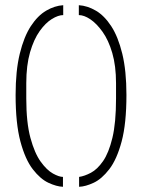

<svg xmlns="http://www.w3.org/2000/svg" viewBox="-20 -718 546 738"><path d="M284 0V-38Q305 -41 329.5 -54Q354 -67 376 -98.5Q398 -130 412 -188Q426 -246 426 -339V-398Q426 -465 411.5 -514.5Q397 -564 374 -596Q351 -628 327 -644Q303 -660 283 -660V-698Q316 -696 348.5 -677Q381 -658 407.5 -617.5Q434 -577 450 -511.5Q466 -446 466 -353Q466 -243 447.5 -174Q429 -105 400 -67.5Q371 -30 340 -15.5Q309 -1 284 0ZM222 0Q197 -1 166 -15.5Q135 -30 106 -67.5Q77 -105 58.5 -174Q40 -243 40 -353Q40 -446 56 -511.5Q72 -577 98.5 -617.5Q125 -658 157.5 -677Q190 -696 223 -698V-660Q204 -660 179.5 -645Q155 -630 132.5 -598.5Q110 -567 95.5 -517Q81 -467 81 -398V-339Q81 -247 97 -188Q113 -129 136.5 -96.5Q160 -64 183.5 -51Q207 -38 222 -38Z"/></svg>

Font: Stick No Bills ExtraLight
Style: Regular
Weight: 200
Designer: Kosala Senevirathne, Siva Puranthara, Lasantha Premarathna, Tharique Azeez
Foundry: mooniak
Version: Version 2.000